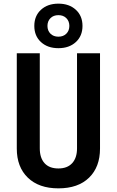

<svg xmlns="http://www.w3.org/2000/svg" viewBox="-20 -1022 640 1052"><path d="M300 10Q193 10 132.5 -48.5Q72 -107 72 -208V-730H198V-209Q198 -157 224 -128Q250 -99 300 -99Q349 -99 375.5 -128Q402 -157 402 -209V-730H528V-208Q528 -107 468 -48.5Q408 10 300 10ZM300 -758Q241 -758 204.5 -791.5Q168 -825 168 -880Q168 -935 204.5 -968.5Q241 -1002 300 -1002Q359 -1002 395.5 -968.5Q432 -935 432 -880Q432 -825 395.5 -791.5Q359 -758 300 -758ZM300 -821Q327 -821 343.5 -837.5Q360 -854 360 -880Q360 -906 343.5 -922.5Q327 -939 300 -939Q273 -939 256.5 -922.5Q240 -906 240 -880Q240 -854 256.5 -837.5Q273 -821 300 -821Z"/></svg>

Font: JetBrains Mono NL
Style: Bold
Weight: 700
Monospace: yes
Designer: Philipp Nurullin, Konstantin Bulenkov
Foundry: JetBrains
Version: Version 2.305; ttfautohint (v1.8.4.7-5d5b)